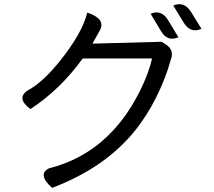

<svg xmlns="http://www.w3.org/2000/svg" viewBox="-20 -844 1040 933"><path d="M712 -777Q765 -800 798 -744L847 -663Q793 -639 761 -695L712 -777ZM822 -817Q875 -840 909 -785L959 -704Q905 -680 872 -735L822 -817ZM404 -783Q496 -752 465 -696L429 -632L765 -641L783 -630Q831 -601 808 -548Q786 -466 740 -373Q694 -280 631 -203Q485 -26 233 69Q160 3 218 -26Q509 -99 660 -402Q703 -489 719 -560H382Q274 -410 128 -314Q59 -365 112 -403Q183 -440 265 -540Q379 -680 404 -783Z"/></svg>

Font: Swei Toothpaste CJK TC
Style: Regular
Weight: 400
Version: Version 1.0